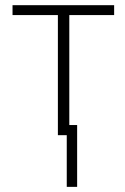

<svg xmlns="http://www.w3.org/2000/svg" viewBox="-20 -521 481 740"><path d="M237.3 -39.1H277.3V199.2H237.3ZM28.3 -462.9V-501H419.9V-462.9H247.1V0H203.1V-462.9Z"/></svg>

Font: Gothic A1 ExtraLight
Style: Regular
Weight: 275
Designer: HanYang I&C Co.,Ltd.
Foundry: HanYang I&C Co.,Ltd.
Version: Version 2.50